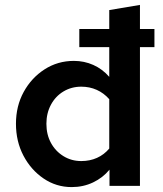

<svg xmlns="http://www.w3.org/2000/svg" viewBox="-20 -757 665 782"><path d="M272 5Q209 5 157.5 -30Q106 -65 75.5 -123Q45 -181 45 -253Q45 -325 76.5 -382.5Q108 -440 161.5 -474.5Q215 -509 281 -509Q323 -509 360 -492.5Q397 -476 425 -444V-565H303V-639H425V-716L550 -737V-639H609V-565H550V0H426V-66Q399 -33 359 -14Q319 5 272 5ZM311 -101Q346 -101 375 -114Q404 -127 425 -152V-353Q403 -378 374 -391Q345 -404 311 -404Q271 -404 238.5 -384.5Q206 -365 187.5 -330.5Q169 -296 169 -253Q169 -209 187.5 -175Q206 -141 238.5 -121Q271 -101 311 -101Z"/></svg>

Font: Red Hat Text SemiBold
Style: Regular
Weight: 600
Designer: Pentagram, MCKL
Foundry: MCKL
Version: Version 1.030